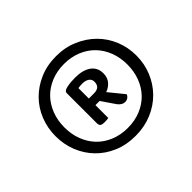

<svg xmlns="http://www.w3.org/2000/svg" viewBox="-113 -799 845 845"><g transform="rotate(-45 309.5 -377.0)"><path d="M58 -377Q58 -428 76 -473Q94 -518 127 -551.5Q160 -585 206 -605Q252 -625 309 -625Q364 -625 410.5 -605Q457 -585 490.5 -551.5Q524 -518 542.5 -473Q561 -428 561 -377Q561 -326 542.5 -281Q524 -236 490.5 -202Q457 -168 410.5 -148.5Q364 -129 309 -129Q252 -129 206 -148.5Q160 -168 127 -202Q94 -236 76 -281Q58 -326 58 -377ZM113 -377Q113 -334 127 -297.5Q141 -261 166.5 -234.5Q192 -208 228.5 -193Q265 -178 309 -178Q353 -178 389.5 -193Q426 -208 451.5 -234.5Q477 -261 491 -297.5Q505 -334 505 -377Q505 -420 491 -456.5Q477 -493 451.5 -519.5Q426 -546 389.5 -561Q353 -576 309 -576Q265 -576 228.5 -561Q192 -546 166.5 -519.5Q141 -493 127 -456.5Q113 -420 113 -377ZM279 -350V-270Q269 -268 253 -268Q241 -268 234 -272Q227 -276 227 -291V-476Q227 -490 249 -494Q263 -497 275 -498Q287 -499 301 -499Q349 -499 376 -479.5Q403 -460 403 -424Q403 -398 388.5 -381Q374 -364 353 -357L410 -287Q408 -279 400 -273Q392 -267 381 -267Q363 -267 348 -287L305 -350ZM311 -391Q349 -391 349 -426Q349 -441 337 -449.5Q325 -458 305 -458Q298 -458 291.5 -457.5Q285 -457 279 -456V-391Z"/></g></svg>

Font: Baloo Da 2
Style: Regular
Weight: 400
Designer: Noopur Datye, Sulekha Rajkumar and Ek Type
Foundry: Ek Type
Version: Version 1.640;hotconv 1.0.111;makeotfexe 2.5.65597; ttfautoh